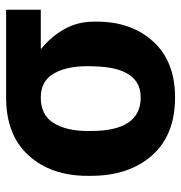

<svg xmlns="http://www.w3.org/2000/svg" viewBox="-3 -565 578 612"><g transform="rotate(-90 286.0 -259.0)"><path d="M281.5 10Q161.5 10 96.5 -63.5Q31.5 -137 31.5 -259V-269Q31.5 -385 96.5 -456.8Q161.5 -528.5 281 -528.5H561V-418H437L436.5 -416.5Q474.5 -386 498.8 -343.5Q523 -301 523 -249V-239Q523 -129 459.5 -59.5Q396 10 281.5 10ZM281.5 -99.5Q359 -99.5 376 -197.5Q381 -228 381 -269Q381 -336.5 357.2 -377.2Q333.5 -418 281 -418Q225 -418 199.8 -377Q174.5 -336 174.5 -269V-259Q174.5 -258.5 174.5 -257.5Q174.5 -99.5 281.5 -99.5Z"/></g></svg>

Font: Roberto Sans
Style: Bold
Weight: 700
Designer: Google (font) & Cristiano Sobral (main changes)
Version: Version 1.000;October 12, 2021;FontCreator 14.0.0.2814 64-bi